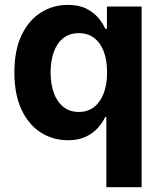

<svg xmlns="http://www.w3.org/2000/svg" viewBox="-20 -573 670 797"><path d="M567.9 204.1H421.4V-87.4H416.7Q406.6 -65.4 387.3 -43.2Q368 -21 337.4 -6Q306.8 9.1 262 9.1Q199.4 9.1 148.8 -23.3Q98.3 -55.8 69 -118.5Q39.7 -181.1 39.7 -272Q39.7 -365.3 69.9 -427.7Q100.1 -490.2 150.5 -521.5Q200.9 -552.7 261.1 -552.7Q307.5 -552.7 338.4 -537.1Q369.2 -521.5 388.2 -498.7Q407.1 -475.8 416.7 -454H423.8V-545.9H567.9ZM307.1 -108.3Q344.5 -108.3 370.7 -128.9Q397 -149.5 410.8 -186.4Q424.5 -223.3 424.5 -272.5Q424.5 -322.2 410.9 -358.7Q397.2 -395.1 371 -415.2Q344.7 -435.4 307.1 -435.4Q268.7 -435.4 242.6 -414.6Q216.5 -393.8 203.2 -357.1Q190 -320.4 190 -272.5Q190 -224.6 203.4 -187.4Q216.7 -150.3 243 -129.3Q269.2 -108.3 307.1 -108.3Z"/></svg>

Font: Adwaita Sans
Style: Regular
Weight: 400
Designer: Rasmus Andersson
Foundry: rsms
Version: Version 4.001;git-9221beed3